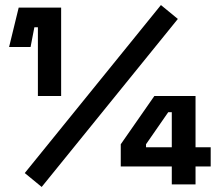

<svg xmlns="http://www.w3.org/2000/svg" viewBox="-20 -730 870 760"><path d="M222 -350H130V-622H116L101 -544H16L54 -700H222ZM684 -655 145 10 78 -45 617 -710ZM754 0H660V-71H458V-159L591 -350H754V-147H814V-71H754ZM558 -159V-147H660V-286H646Z"/></svg>

Font: Space Grotesk Variable Light
Style: Regular
Weight: 300
Designer: Florian Karsten
Foundry: Florian Karsten
Version: Version 2.000